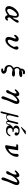

<svg xmlns="http://www.w3.org/2000/svg" viewBox="2998 -3742 959 6995"><g transform="rotate(90 3477.5 -244.5)"><path d="M500 -449Q546 -453 566 -445Q588 -436 605 -415Q624 -381 626 -338Q628 -288 621 -234Q620 -218 635 -238Q681 -297 696 -358Q701 -378 710 -398Q739 -455 780 -445Q810 -437 809 -404Q799 -350 715 -244Q670 -185 629 -139Q613 -122 614 -103Q615 -73 634 -45Q647 -29 667 -39L692 -52Q712 -62 722 -52Q737 -42 730 -22Q722 0 698 21Q653 59 610 48Q564 41 543 -10L535 -33Q531 -49 514 -36Q399 52 299 41Q255 32 222 -13Q198 -54 201 -102Q207 -174 258 -262Q310 -346 400 -408Q449 -441 500 -449ZM525 -387Q485 -385 435 -339Q361 -268 319 -175Q298 -122 304 -81Q308 -58 325 -41Q344 -21 366 -24Q424 -36 512 -109Q528 -123 529 -143Q532 -172 543 -202Q550 -214 553 -242Q564 -302 560 -342Q558 -352 554 -362Q548 -382 525 -387Z M1380 -443Q1412 -450 1433 -441Q1485 -420 1493 -375Q1503 -322 1472 -253Q1457 -222 1441 -173Q1427 -133 1427 -96Q1439 -40 1488 -47Q1545 -59 1613 -138Q1664 -205 1682 -258Q1692 -277 1686 -304Q1662 -352 1668 -387Q1674 -410 1693 -426Q1711 -445 1743 -436Q1766 -430 1779 -407Q1798 -363 1783 -327Q1760 -252 1709 -167Q1658 -72 1566 -4Q1502 37 1446 39Q1395 42 1361 11Q1340 -7 1332 -32Q1319 -64 1331 -131Q1343 -196 1381 -291Q1384 -301 1386 -311Q1388 -325 1383 -331Q1372 -346 1353 -341Q1330 -334 1306 -298Q1287 -272 1262 -282Q1240 -297 1251 -324Q1268 -370 1320 -414Q1348 -437 1380 -443Z M2574 -672Q2599 -680 2635 -677Q2645 -676 2655 -673Q2681 -665 2685 -640Q2690 -616 2663 -603Q2632 -594 2603 -596Q2588 -595 2573 -592Q2549 -587 2540 -558Q2539 -547 2559 -554Q2650 -583 2734 -575Q2753 -573 2768 -563Q2817 -513 2741 -479Q2654 -446 2553 -469Q2537 -474 2521 -467Q2471 -444 2465 -404Q2453 -347 2504 -303Q2519 -295 2536 -299Q2625 -321 2718 -307Q2770 -297 2768 -247Q2763 -219 2729 -209Q2692 -197 2614 -205Q2576 -209 2539 -222Q2521 -229 2503 -220Q2383 -164 2408 -75Q2424 -31 2476 -20Q2516 -15 2556 -8Q2665 16 2666 112Q2657 157 2605 181Q2559 200 2504 187Q2482 183 2472 163Q2469 156 2471 148Q2482 124 2506 124Q2516 122 2526 122Q2555 121 2564 103Q2568 94 2563 89Q2551 76 2519 76Q2474 72 2439 55Q2397 38 2368 -12Q2324 -101 2374 -181Q2386 -210 2448 -256Q2464 -266 2446 -286Q2417 -325 2415 -370Q2408 -441 2468 -501Q2488 -517 2481 -537Q2473 -574 2499 -617Q2533 -663 2574 -672Z M3652 -470Q3709 -480 3747 -441Q3789 -392 3747 -284Q3688 -157 3642 -44Q3621 15 3589 136Q3580 173 3545 183Q3509 189 3491 148Q3485 118 3496 88Q3506 50 3526 8Q3592 -139 3655 -312Q3666 -345 3669 -372Q3664 -391 3646 -393Q3612 -392 3566 -356Q3433 -250 3395 -102Q3382 -51 3363 -22Q3340 7 3310 9Q3273 16 3261 -21Q3259 -40 3267 -61L3318 -141Q3377 -238 3385 -323Q3387 -348 3382 -358Q3379 -367 3365 -366Q3332 -362 3305 -335L3275 -306Q3260 -297 3245 -307Q3236 -312 3235 -326Q3234 -339 3247 -356Q3302 -424 3368 -460Q3404 -479 3446 -462Q3493 -427 3485 -365Q3483 -349 3502 -369Q3576 -450 3652 -470Z M4154 -19Q4148 3 4126.5 90Q4105 177 4102 187Q4097 204 4079.5 212Q4062 220 4047 209Q4034 198 4043 167L4181 -387Q4189 -418 4191 -421Q4202 -442 4224 -442Q4236 -442 4244 -435Q4252 -428 4252 -416Q4252 -413 4248 -396Q4244 -379 4239 -359.5Q4234 -340 4234 -338L4200 -203Q4197 -187 4191 -168Q4185 -149 4182.5 -126.5Q4180 -104 4180.5 -84.5Q4181 -65 4189 -47.5Q4197 -30 4214 -20Q4231 -9 4256 -13Q4301 -18 4336 -62Q4363 -95 4371 -130L4383 -179Q4431 -370 4434 -384Q4434 -385 4437 -396Q4440 -407 4443 -412Q4455 -431 4475 -431Q4487 -431 4495 -424Q4503 -417 4503 -405Q4503 -400 4498 -378L4487 -334L4430 -109Q4421 -72 4422 -46Q4422 -29 4430 -20Q4443 -9 4455 -13.5Q4467 -18 4477 -31Q4493 -51 4503 -85Q4513 -119 4518 -144Q4521 -154 4537 -154Q4547 -154 4548.5 -146Q4550 -138 4547 -130Q4522 -30 4488 -4Q4465 13 4435.5 10Q4406 7 4386 -14Q4374 -26 4364 -57Q4358 -46 4339 -29Q4316 -8 4287 3Q4256 14 4217.5 8.5Q4179 3 4154 -19Z M4870 -684 4632 -533H4596L4753 -704H4870ZM4950 -131Q4902 -24 4818 4Q4781 16 4731 16Q4630 16 4578 -39Q4545 -74 4545 -126Q4545 -225 4665 -241Q4592 -253 4565 -307Q4554 -329 4554 -354Q4554 -437 4650 -468Q4689 -480 4733 -480Q4819 -480 4875 -441Q4919 -409 4919 -362Q4919 -318 4885 -302Q4873 -296 4859 -296Q4822 -296 4807 -328Q4801 -339 4801 -352Q4801 -365 4818 -396Q4823 -403 4823 -407Q4823 -436 4751 -437Q4662 -437 4648 -369Q4646 -358 4646 -345Q4646 -259 4769 -261Q4777 -262 4784 -262V-220Q4771 -221 4746 -221Q4663 -221 4648 -158Q4645 -147 4645 -133Q4645 -65 4707 -41Q4730 -32 4758 -32Q4857 -32 4911 -148Z M5606 -429Q5637 -454 5674 -432Q5686 -425 5691 -404Q5700 -356 5676 -281Q5653 -213 5603 -141Q5533 -51 5446 0Q5403 27 5366 37Q5322 50 5297 46Q5277 38 5270 17Q5270 -5 5275 -31L5328 -331Q5329 -336 5328 -344Q5326 -353 5306 -357Q5283 -360 5251 -359Q5231 -359 5237 -379L5247 -407Q5254 -427 5274 -427H5436Q5456 -427 5454 -407L5402 -82Q5401 -66 5423 -72Q5500 -102 5551 -180Q5580 -240 5584 -300Q5584 -359 5587 -389Q5587 -412 5606 -429Z M6607 -470Q6664 -480 6702 -441Q6744 -392 6702 -284Q6643 -157 6597 -44Q6576 15 6544 136Q6535 173 6500 183Q6464 189 6446 148Q6440 118 6451 88Q6461 50 6481 8Q6547 -139 6610 -312Q6621 -345 6624 -372Q6619 -391 6601 -393Q6567 -392 6521 -356Q6388 -250 6350 -102Q6337 -51 6318 -22Q6295 7 6265 9Q6228 16 6216 -21Q6214 -40 6222 -61L6273 -141Q6332 -238 6340 -323Q6342 -348 6337 -358Q6334 -367 6320 -366Q6287 -362 6260 -335L6230 -306Q6215 -297 6200 -307Q6191 -312 6190 -326Q6189 -339 6202 -356Q6257 -424 6323 -460Q6359 -479 6401 -462Q6448 -427 6440 -365Q6438 -349 6457 -369Q6531 -450 6607 -470Z"/></g></svg>

Font: cwTeXKai
Style: Medium
Weight: 500
Version: Version 1.17